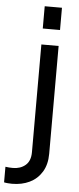

<svg xmlns="http://www.w3.org/2000/svg" viewBox="-126 -778 426 1031"><g transform="rotate(5 87.0 -262.5)"><path d="M72 -625V-745H165V-625ZM-20 220Q-29 220 -42 219Q-55 218 -63 216V132Q-44 135 -23 135Q18 135 45 112Q72 89 72 42V-539H165V42Q165 100 140.5 140Q116 180 74.5 200Q33 220 -20 220Z"/></g></svg>

Font: Pitagon Sans Text Medium
Style: Regular
Weight: 500
Designer: Travis Tran
Foundry: Pitagon
Version: Version 1.000; ttfautohint (v1.8.4.7-5d5b);gftools[0.9.26]